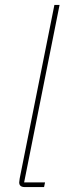

<svg xmlns="http://www.w3.org/2000/svg" viewBox="-20 -760 275 780"><path d="M159 0H81Q58 0 58 -19Q58 -23 60 -35L201 -740H222L78 -19H163Z"/></svg>

Font: IBM Plex Sans Thin
Style: Italic
Weight: 100
Italic angle: -11.31°
Designer: Mike Abbink, Paul van der Laan, Pieter van Rosmalen
Foundry: Bold Monday
Version: Version 3.0